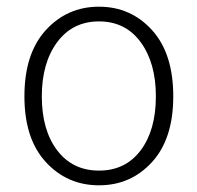

<svg xmlns="http://www.w3.org/2000/svg" viewBox="-20 -543 590 574"><path d="M276 11Q181 11 117 -58.5Q53 -128 53 -255Q53 -383 117 -453Q181 -523 276 -523Q371 -523 434.5 -453Q498 -383 498 -255Q498 -128 434.5 -58.5Q371 11 276 11ZM276 -33Q355 -33 400.5 -93.5Q446 -154 446 -255Q446 -355 400.5 -417Q355 -479 276 -479Q197 -479 151 -417Q105 -355 105 -255Q105 -154 151 -93.5Q197 -33 276 -33Z"/></svg>

Font: LXGW 975 Gothic SC 200W
Style: Regular
Weight: 200
Version: Version 2.01;February 25, 2021